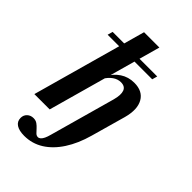

<svg xmlns="http://www.w3.org/2000/svg" viewBox="-246 -725 1007 1007"><g transform="rotate(45 257.5 -221.5)"><path d="M138.7 192.7Q100.8 192.7 79.8 179Q58.9 165.3 58.9 139.5Q58.9 118.5 73 105.2Q87.1 91.9 108.1 91.9Q125 91.9 136.7 100.4Q148.4 108.9 157.7 119.4Q166.9 129.8 175.4 138.3Q183.9 146.8 194.4 146.8Q202.4 146.8 209.7 140.3Q216.9 133.9 223 121Q229 108.1 233.9 89.5L335.5 -274.2Q347.6 -318.5 338.7 -341.9Q329.8 -365.3 299.2 -365.3Q275.8 -365.3 254.4 -350.4Q233.1 -335.5 215.3 -305.6L212.1 -321Q238.7 -367.7 273 -390.3Q307.3 -412.9 350.8 -412.9Q412.9 -412.9 437.9 -369Q462.9 -325 442.7 -250.8L388.7 -58.9Q366.9 19.4 330.2 75.8Q293.5 132.3 245.2 162.5Q196.8 192.7 138.7 192.7ZM21.8 0 199.2 -636.3H312.9L135.5 0ZM73.4 -491.9 81.5 -521H412.1L404 -491.9Z"/></g></svg>

Font: Playfair 5pt SemiExpanded Light
Style: Bold Italic
Weight: 700
Italic angle: -15.6°
Version: Version 2.001;gftools[0.9.30]